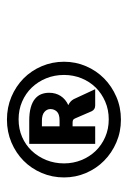

<svg xmlns="http://www.w3.org/2000/svg" viewBox="71 -810 365 547"><g transform="rotate(-90 253.5 -536.5)"><path d="M21.5 -536.6Q21.5 -570.3 34.2 -600.1Q46.9 -629.9 69.1 -651.9Q91.3 -673.8 121.3 -686.5Q151.4 -699.2 186 -699.2Q221.2 -699.2 251.2 -686.5Q281.2 -673.8 303.5 -651.9Q325.7 -629.9 338.4 -600.1Q351.1 -570.3 351.1 -536.6Q351.1 -503.4 338.4 -473.9Q325.7 -444.3 303.5 -422.4Q281.2 -400.4 251.2 -387.5Q221.2 -374.5 186 -374.5Q151.4 -374.5 121.3 -387.5Q91.3 -400.4 69.1 -422.4Q46.9 -444.3 34.2 -473.9Q21.5 -503.4 21.5 -536.6ZM61.5 -536.6Q61.5 -510.3 71 -486.8Q80.6 -463.4 97.2 -446.3Q113.8 -429.2 136.7 -419.2Q159.7 -409.2 187 -409.2Q214.4 -409.2 237.5 -419.2Q260.7 -429.2 277.6 -446.3Q294.4 -463.4 304 -486.8Q313.5 -510.3 313.5 -536.6Q313.5 -563.5 304 -587.2Q294.4 -610.8 277.6 -628.4Q260.7 -646 237.5 -656Q214.4 -666 187 -666Q159.7 -666 136.7 -656Q113.8 -646 97.2 -628.4Q80.6 -610.8 71 -587.2Q61.5 -563.5 61.5 -536.6ZM167 -512.2V-447.8H117.2V-635.7H183.1Q205.6 -635.7 220.9 -631.3Q236.3 -627 245.6 -619.1Q254.9 -611.3 258.8 -601.1Q262.7 -590.8 262.7 -579.1Q262.7 -560.5 253.7 -546.4Q244.6 -532.2 227.5 -524.4Q232.9 -522 237.3 -518.1Q241.7 -514.2 244.6 -508.8L272.9 -447.8H226.6Q214.8 -447.8 210 -458L189.5 -505.4Q187.5 -509.8 184.8 -511Q182.1 -512.2 176.8 -512.2ZM167 -549.3H183.6Q202.1 -549.3 209.2 -557.1Q216.3 -564.9 216.3 -575.2Q216.3 -585.4 208 -592.5Q199.7 -599.6 183.1 -599.6H167Z"/></g></svg>

Font: Carlito
Style: Bold
Weight: 700
Designer: Lukasz Dziedzic
Foundry: tyPoland Lukasz Dziedzic
Version: Version 1.104